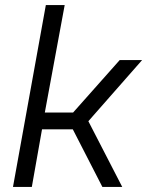

<svg xmlns="http://www.w3.org/2000/svg" viewBox="-20 -734 578 754"><path d="M160 -714H234L156 -292H267L450 -498H538L327 -258L460 0H382L266 -226H145L105 0H31Z"/></svg>

Font: Chakra Petch
Style: Italic
Weight: 400
Italic angle: -10°
Designer: Katatrad Aksorn Co.,Ltd.
Foundry: Cadson Demak Co.,Ltd.
Version: Version 1.000; ttfautohint (v1.6)